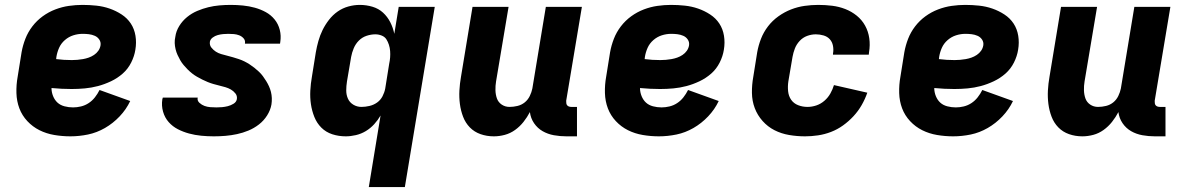

<svg xmlns="http://www.w3.org/2000/svg" viewBox="-20 -548 4840 783"><path d="M267 8Q234 8 201.5 2.5Q169 -3 141 -17Q113 -31 91.5 -54Q70 -77 59 -106Q48 -135 47 -168.5Q46 -202 52 -235L68 -335Q73 -363 83.5 -390Q94 -417 112 -440.5Q130 -464 154 -481.5Q178 -499 205.5 -509.5Q233 -520 261 -524Q289 -528 316 -528Q345 -528 373 -525Q401 -522 427 -513Q453 -504 476 -489Q499 -474 513.5 -452Q528 -430 532.5 -402Q537 -374 532 -345Q528 -319 515 -293Q502 -267 480.5 -248Q459 -229 432.5 -216.5Q406 -204 379.5 -197Q353 -190 326 -187.5Q299 -185 272 -185Q252 -185 231.5 -186Q211 -187 190 -189Q190 -172 196.5 -156Q203 -140 214.5 -129.5Q226 -119 243 -114.5Q260 -110 278 -110Q294 -110 310.5 -114Q327 -118 341.5 -127.5Q356 -137 367 -151Q378 -165 386 -181L511 -136Q495 -102 468 -73.5Q441 -45 408 -26Q375 -7 339 0.5Q303 8 267 8ZM273 -303Q284 -303 295.5 -304Q307 -305 318.5 -307Q330 -309 341.5 -313Q353 -317 363.5 -324Q374 -331 381 -341Q388 -351 390 -363Q392 -376 385 -386.5Q378 -397 366.5 -402Q355 -407 342.5 -408.5Q330 -410 317 -410Q298 -410 279 -404Q260 -398 244.5 -384.5Q229 -371 221 -353Q213 -335 210 -316L209 -307Q224 -305 240.5 -304Q257 -303 273 -303Z M852 8Q826 8 800.5 5.5Q775 3 751 -3.5Q727 -10 705.5 -21Q684 -32 668 -50Q652 -68 645 -92.5Q638 -117 642 -143L644 -150H787L786 -149Q784 -137 793.5 -128.5Q803 -120 814 -116Q825 -112 837.5 -111Q850 -110 863 -110Q874 -110 885.5 -111Q897 -112 909 -115Q921 -118 932.5 -125Q944 -132 946 -144Q948 -157 940 -167Q932 -177 921.5 -183Q911 -189 899 -192.5Q887 -196 874.5 -199Q862 -202 850 -205.5Q838 -209 827 -213.5Q816 -218 805 -223.5Q794 -229 783.5 -235Q773 -241 763.5 -248.5Q754 -256 745.5 -264.5Q737 -273 729 -282.5Q721 -292 715 -302.5Q709 -313 704 -324Q699 -335 696 -347.5Q693 -360 692.5 -372.5Q692 -385 695 -398Q698 -421 711 -442Q724 -463 743 -478.5Q762 -494 784.5 -503.5Q807 -513 829.5 -518.5Q852 -524 875 -526Q898 -528 921 -528Q946 -528 971 -525.5Q996 -523 1019.5 -516.5Q1043 -510 1064 -498.5Q1085 -487 1100 -468.5Q1115 -450 1121 -426Q1127 -402 1123 -377L1122 -370H979V-371Q981 -383 973.5 -391.5Q966 -400 955.5 -404Q945 -408 934 -409Q923 -410 911 -410Q901 -410 890 -409Q879 -408 868 -405Q857 -402 847.5 -395Q838 -388 836 -378Q834 -364 842 -354Q850 -344 860 -337.5Q870 -331 882 -327.5Q894 -324 906 -321Q918 -318 930 -314.5Q942 -311 954 -307Q966 -303 977 -297.5Q988 -292 998 -285.5Q1008 -279 1017.5 -271.5Q1027 -264 1036 -255.5Q1045 -247 1052 -237.5Q1059 -228 1065.5 -217.5Q1072 -207 1077 -196Q1082 -185 1085 -173Q1088 -161 1088.5 -148Q1089 -135 1087 -122Q1083 -99 1069.5 -77.5Q1056 -56 1036 -40.5Q1016 -25 993 -15.5Q970 -6 946.5 -1Q923 4 899.5 6Q876 8 852 8Z M1484 215 1532 -77Q1521 -58 1506 -41.5Q1491 -25 1472 -13.5Q1453 -2 1431.5 3Q1410 8 1390 8Q1361 8 1335 -0.5Q1309 -9 1290.5 -27.5Q1272 -46 1262 -71Q1252 -96 1248 -123Q1244 -150 1245.5 -178.5Q1247 -207 1252 -235L1268 -335Q1272 -358 1278.5 -381Q1285 -404 1295.5 -425.5Q1306 -447 1321.5 -467Q1337 -487 1357 -501Q1377 -515 1400.5 -521.5Q1424 -528 1447 -528Q1474 -528 1499 -520.5Q1524 -513 1542 -496.5Q1560 -480 1571.5 -457.5Q1583 -435 1588 -410L1606 -520H1753L1631 215ZM1454 -112Q1470 -112 1487 -116Q1504 -120 1518 -130Q1532 -140 1540 -155.5Q1548 -171 1551 -187L1567 -287Q1570 -301 1571 -314Q1572 -327 1571 -340Q1570 -353 1566 -365.5Q1562 -378 1555.5 -388Q1549 -398 1536.5 -403Q1524 -408 1511 -408Q1493 -408 1475 -402Q1457 -396 1443.5 -382.5Q1430 -369 1422.5 -351Q1415 -333 1412 -316L1395 -216Q1392 -197 1392 -179Q1392 -161 1399 -145.5Q1406 -130 1421 -121Q1436 -112 1454 -112Z M1994 8Q1965 8 1939.5 -1Q1914 -10 1896 -28.5Q1878 -47 1868.5 -72Q1859 -97 1855.5 -124Q1852 -151 1853.5 -179Q1855 -207 1860 -235L1907 -520H2054L2003 -216Q2000 -198 2000.5 -180Q2001 -162 2006.5 -146.5Q2012 -131 2026 -121.5Q2040 -112 2058 -112Q2074 -112 2090.5 -116Q2107 -120 2120 -130.5Q2133 -141 2140.5 -156.5Q2148 -172 2151 -187L2206 -520H2353L2289 -137Q2289 -132 2289.5 -127Q2290 -122 2293 -118.5Q2296 -115 2300.5 -113.5Q2305 -112 2310 -112H2333V8H2290Q2264 8 2239 3.5Q2214 -1 2193 -13Q2172 -25 2158 -45.5Q2144 -66 2141 -91Q2130 -70 2115 -51Q2100 -32 2080.5 -18Q2061 -4 2038.5 2Q2016 8 1994 8Z M2667 8Q2634 8 2601.5 2.5Q2569 -3 2541 -17Q2513 -31 2491.5 -54Q2470 -77 2459 -106Q2448 -135 2447 -168.5Q2446 -202 2452 -235L2468 -335Q2473 -363 2483.5 -390Q2494 -417 2512 -440.5Q2530 -464 2554 -481.5Q2578 -499 2605.5 -509.5Q2633 -520 2661 -524Q2689 -528 2716 -528Q2745 -528 2773 -525Q2801 -522 2827 -513Q2853 -504 2876 -489Q2899 -474 2913.5 -452Q2928 -430 2932.5 -402Q2937 -374 2932 -345Q2928 -319 2915 -293Q2902 -267 2880.5 -248Q2859 -229 2832.5 -216.5Q2806 -204 2779.5 -197Q2753 -190 2726 -187.5Q2699 -185 2672 -185Q2652 -185 2631.5 -186Q2611 -187 2590 -189Q2590 -172 2596.5 -156Q2603 -140 2614.5 -129.5Q2626 -119 2643 -114.5Q2660 -110 2678 -110Q2694 -110 2710.5 -114Q2727 -118 2741.5 -127.5Q2756 -137 2767 -151Q2778 -165 2786 -181L2911 -136Q2895 -102 2868 -73.5Q2841 -45 2808 -26Q2775 -7 2739 0.5Q2703 8 2667 8ZM2673 -303Q2684 -303 2695.5 -304Q2707 -305 2718.5 -307Q2730 -309 2741.5 -313Q2753 -317 2763.5 -324Q2774 -331 2781 -341Q2788 -351 2790 -363Q2792 -376 2785 -386.5Q2778 -397 2766.5 -402Q2755 -407 2742.5 -408.5Q2730 -410 2717 -410Q2698 -410 2679 -404Q2660 -398 2644.5 -384.5Q2629 -371 2621 -353Q2613 -335 2610 -316L2609 -307Q2624 -305 2640.5 -304Q2657 -303 2673 -303Z M3263 8Q3230 8 3198 2.5Q3166 -3 3138.5 -17Q3111 -31 3090 -54.5Q3069 -78 3058 -107Q3047 -136 3046.5 -169Q3046 -202 3052 -235L3068 -335Q3073 -363 3083.5 -390Q3094 -417 3112 -440.5Q3130 -464 3154.5 -481.5Q3179 -499 3206 -509.5Q3233 -520 3261 -524Q3289 -528 3317 -528Q3346 -528 3374 -524.5Q3402 -521 3427.5 -511Q3453 -501 3474 -484Q3495 -467 3508 -443.5Q3521 -420 3525 -392Q3529 -364 3524 -335L3523 -325H3377V-329Q3380 -345 3377 -361Q3374 -377 3364 -388Q3354 -399 3338.5 -403.5Q3323 -408 3307 -408Q3289 -408 3271.5 -401.5Q3254 -395 3241 -381Q3228 -367 3221.5 -350Q3215 -333 3212 -316L3195 -216Q3192 -196 3194 -176Q3196 -156 3206.5 -141Q3217 -126 3235 -119Q3253 -112 3273 -112Q3291 -112 3309 -118Q3327 -124 3342 -137Q3357 -150 3366.5 -167Q3376 -184 3381 -201L3517 -170Q3508 -144 3494 -119.5Q3480 -95 3460.5 -74Q3441 -53 3418 -36.5Q3395 -20 3369 -10Q3343 0 3316 4Q3289 8 3263 8Z M3867 8Q3834 8 3801.5 2.5Q3769 -3 3741 -17Q3713 -31 3691.5 -54Q3670 -77 3659 -106Q3648 -135 3647 -168.5Q3646 -202 3652 -235L3668 -335Q3673 -363 3683.5 -390Q3694 -417 3712 -440.5Q3730 -464 3754 -481.5Q3778 -499 3805.5 -509.5Q3833 -520 3861 -524Q3889 -528 3916 -528Q3945 -528 3973 -525Q4001 -522 4027 -513Q4053 -504 4076 -489Q4099 -474 4113.5 -452Q4128 -430 4132.5 -402Q4137 -374 4132 -345Q4128 -319 4115 -293Q4102 -267 4080.5 -248Q4059 -229 4032.5 -216.5Q4006 -204 3979.5 -197Q3953 -190 3926 -187.5Q3899 -185 3872 -185Q3852 -185 3831.5 -186Q3811 -187 3790 -189Q3790 -172 3796.5 -156Q3803 -140 3814.5 -129.5Q3826 -119 3843 -114.5Q3860 -110 3878 -110Q3894 -110 3910.5 -114Q3927 -118 3941.5 -127.5Q3956 -137 3967 -151Q3978 -165 3986 -181L4111 -136Q4095 -102 4068 -73.5Q4041 -45 4008 -26Q3975 -7 3939 0.5Q3903 8 3867 8ZM3873 -303Q3884 -303 3895.5 -304Q3907 -305 3918.5 -307Q3930 -309 3941.5 -313Q3953 -317 3963.5 -324Q3974 -331 3981 -341Q3988 -351 3990 -363Q3992 -376 3985 -386.5Q3978 -397 3966.5 -402Q3955 -407 3942.5 -408.5Q3930 -410 3917 -410Q3898 -410 3879 -404Q3860 -398 3844.5 -384.5Q3829 -371 3821 -353Q3813 -335 3810 -316L3809 -307Q3824 -305 3840.5 -304Q3857 -303 3873 -303Z M4394 8Q4365 8 4339.5 -1Q4314 -10 4296 -28.5Q4278 -47 4268.5 -72Q4259 -97 4255.5 -124Q4252 -151 4253.5 -179Q4255 -207 4260 -235L4307 -520H4454L4403 -216Q4400 -198 4400.5 -180Q4401 -162 4406.5 -146.5Q4412 -131 4426 -121.5Q4440 -112 4458 -112Q4474 -112 4490.5 -116Q4507 -120 4520 -130.5Q4533 -141 4540.5 -156.5Q4548 -172 4551 -187L4606 -520H4753L4689 -137Q4689 -132 4689.5 -127Q4690 -122 4693 -118.5Q4696 -115 4700.5 -113.5Q4705 -112 4710 -112H4733V8H4690Q4664 8 4639 3.5Q4614 -1 4593 -13Q4572 -25 4558 -45.5Q4544 -66 4541 -91Q4530 -70 4515 -51Q4500 -32 4480.5 -18Q4461 -4 4438.5 2Q4416 8 4394 8Z"/></svg>

Font: Iosevka Heavy Extended
Style: Italic
Weight: 900
Width: 7
Italic angle: -9°
Monospace: yes
Designer: Belleve Invis
Foundry: Belleve Invis
Version: Version 32.5.0; ttfautohint (v1.8.4)